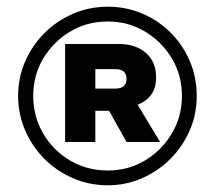

<svg xmlns="http://www.w3.org/2000/svg" viewBox="-20 -763 640 572"><path d="M301 -211Q246 -211 197.5 -232Q149 -253 112.5 -289.5Q76 -326 55 -374.5Q34 -423 34 -477Q34 -532 55 -580Q76 -628 112.5 -664.5Q149 -701 197.5 -722Q246 -743 301 -743Q356 -743 404 -722.5Q452 -702 488.5 -665.5Q525 -629 545.5 -581Q566 -533 566 -477Q566 -422 545 -374Q524 -326 487.5 -289.5Q451 -253 403 -232Q355 -211 301 -211ZM301 -255Q362 -255 412 -285Q462 -315 492 -365.5Q522 -416 522 -477Q522 -539 492 -589Q462 -639 412 -669Q362 -699 301 -699Q239 -699 189 -669Q139 -639 109 -589Q79 -539 79 -477Q79 -416 108.5 -365.5Q138 -315 188.5 -285Q239 -255 301 -255ZM174 -340V-632H333Q384 -632 414.5 -605.5Q445 -579 445 -533Q445 -501 430.5 -481Q416 -461 390 -451L457 -340H357L305 -433H264V-340ZM264 -499H323Q340 -499 348.5 -506.5Q357 -514 357 -528Q357 -557 323 -557H264Z"/></svg>

Font: REM ExtraBold
Style: Regular
Weight: 800
Designer: Octavio Pardo
Foundry: Ashler Design
Version: Version 1.005;gftools[0.9.28]